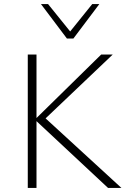

<svg xmlns="http://www.w3.org/2000/svg" viewBox="-20 -927 637 947"><path d="M513 0 152 -337 479 -658H536L190 -329L193 -354L579 0ZM117 0V-658H160V0ZM310 -737 319 -763 435 -907H470L342 -737ZM310 -737 182 -907H217L334 -762L342 -737Z"/></svg>

Font: Ysabeau ExtraLight
Style: Regular
Weight: 250
Designer: Christian Thalmann (Catharsis Fonts)
Version: Version 2.002